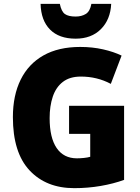

<svg xmlns="http://www.w3.org/2000/svg" viewBox="-20 -1019 726 998"><path d="M339 -469H625V-84Q570 -64 503.5 -52.5Q437 -41 366 -41Q220 -41 133.5 -133.5Q47 -226 47 -410Q47 -523 87.5 -605Q128 -687 206 -731Q284 -775 397 -775Q460 -775 515.5 -762.5Q571 -750 612 -730L556 -583Q485 -621 400 -621Q343 -621 307 -593.5Q271 -566 254.5 -517Q238 -468 238 -405Q238 -303 274.5 -249.5Q311 -196 380 -196Q396 -196 416 -198Q436 -200 449 -204V-323H339ZM558 -999Q554 -917 504.5 -867.5Q455 -818 373 -818Q287 -818 240 -865.5Q193 -913 191 -999H291Q299 -959 317.5 -946Q336 -933 373 -933Q404 -933 426 -946.5Q448 -960 455 -999Z"/></svg>

Font: Noto Sans Tamil UI SemiCondensed Black
Style: Regular
Weight: 900
Width: 4
Designer: Jelle Bosma - Monotype Design Team
Foundry: Monotype Imaging Inc.
Version: Version 2.004; ttfautohint (v1.8.4.7-5d5b)